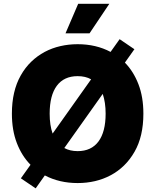

<svg xmlns="http://www.w3.org/2000/svg" viewBox="-20 -975 835 1033"><path d="M91.3 -568.5Q115.4 -611.5 148.3 -643.1Q181.1 -674.7 220.5 -695.7Q259.9 -716.6 304.9 -726.9Q349.8 -737.2 397.7 -737.2Q496.8 -737.2 574.9 -695.7L623.6 -764.2L703.1 -710.2L652 -638.1Q698.2 -590.9 724.8 -522Q751.4 -453.1 751.4 -363.6Q751.4 -241.5 704.2 -159.1Q680 -116.5 647.4 -84.7Q614.7 -52.9 575.3 -32Q535.9 -11 491.1 -0.5Q446.4 9.9 397.7 9.9Q299.7 9.9 221.2 -31.2L171.9 38.4L92.3 -15.6L144.2 -88.4Q97.3 -136 70.7 -205.1Q44 -274.1 44 -363.6Q44 -484.7 91.3 -568.5ZM247.2 -363.6Q247.2 -300.8 263.1 -256.4L470.2 -548.3Q440 -565.3 397.7 -565.3Q324.2 -565.3 285.7 -513.5Q247.2 -461.6 247.2 -363.6ZM326 -178.6Q356.5 -161.9 397.7 -161.9Q471.2 -161.9 509.8 -213.8Q548.3 -265.6 548.3 -363.6Q548.3 -423.7 532.7 -469.8ZM332.4 -795.5 400.6 -954.5H568.2L461.6 -795.5Z"/></svg>

Font: Inter P Black
Style: Regular
Weight: 900
Designer: Rasmus Andersson
Foundry: rsms
Version: Version 3.018;git-588b23468